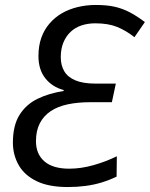

<svg xmlns="http://www.w3.org/2000/svg" viewBox="-20 -744 604 774"><path d="M253 10Q176 10 127 -14Q78 -38 55 -79Q32 -120 32 -169Q32 -238 58.5 -280.5Q85 -323 131 -345.5Q177 -368 236 -377L237 -381Q191 -393 163 -428Q135 -463 135 -518Q135 -559 146.5 -591.5Q158 -624 179.5 -649Q201 -674 229.5 -690.5Q258 -707 293 -715.5Q328 -724 366 -724Q410 -724 441.5 -717Q473 -710 502 -695Q531 -680 564 -655L522 -594Q488 -621 452 -635.5Q416 -650 364 -650Q334 -650 308.5 -641.5Q283 -633 264.5 -615.5Q246 -598 235.5 -572.5Q225 -547 225 -513Q225 -481 239 -457Q253 -433 284 -420Q315 -407 365 -407H447L431 -332H344Q294 -332 253.5 -323.5Q213 -315 184.5 -296Q156 -277 140.5 -247Q125 -217 125 -175Q125 -123 159 -93.5Q193 -64 259 -64Q306 -64 356 -78Q406 -92 451 -114L450 -32Q421 -18 390 -8.5Q359 1 325 5.5Q291 10 253 10Z"/></svg>

Font: Noto Sans Display
Style: Italic
Weight: 400
Italic angle: -12°
Designer: Monotype Design Team
Foundry: Monotype Imaging Inc.
Version: Version 2.003